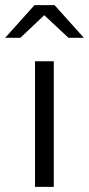

<svg xmlns="http://www.w3.org/2000/svg" viewBox="-61 -726 346 746"><path d="M0 0ZM148 -488V0H75V-488ZM205 -579 111 -667 18 -579H-41L73 -706H151L265 -579Z"/></svg>

Font: Red Hat Text
Style: Regular
Weight: 400
Designer: Pentagram / MCKL
Foundry: Pentagram / MCKL
Version: Version 1.005; Red Hat Text